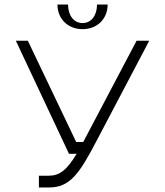

<svg xmlns="http://www.w3.org/2000/svg" viewBox="-20 -829 730 849"><path d="M152 0H197C289 0 331 -60 409 -210L640 -649H584L348 -201H317L103 -649H50L285 -149H319C275 -76 243 -52 195 -52H152ZM234 -809C234 -746 280 -700 345 -700C410 -700 456 -746 456 -809H409C409 -761 384 -727 345 -727C306 -727 281 -761 281 -809Z"/></svg>

Font: Grotesk 01 Extrafine
Style: Bold
Weight: 400
Designer: Frank Adebiaye, contributions by Jérémy Landes, Ariel Martín Pérez
Foundry: Velvetyne Type Foundry
Version: Version 3.000;Glyphs 3.1.2 (3150)